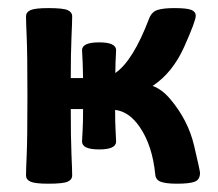

<svg xmlns="http://www.w3.org/2000/svg" viewBox="-20 -440 529 465"><path d="M408.7 4.9Q381.8 4.9 369.4 0.2Q356.9 -4.4 356 -17.6Q349.1 -87.4 318.8 -131.8Q293 -169.9 258.8 -173.8Q258.8 -143.6 259.8 -127L261.2 -97.2Q261.2 -78.1 220.2 -78.1Q178.7 -78.1 178.7 -97.2L180.2 -127Q181.2 -143.6 181.2 -175.8H151.4Q151.4 -104.5 153.1 -66.2Q154.8 -27.8 154.8 -15.1Q154.8 -4.9 143.8 0Q132.8 4.9 97.2 4.9Q64.9 4.9 54 0Q43 -4.9 43 -15.1Q43 -27.8 44.7 -66.2Q46.4 -104.5 46.4 -207.5Q46.4 -311 44.7 -349.1Q43 -387.2 43 -400.4Q43 -410.6 54 -415.5Q64.9 -420.4 97.2 -420.4Q132.8 -420.4 143.8 -415.5Q154.8 -410.6 154.8 -400.4Q154.8 -387.2 153.1 -349.1Q151.4 -311 151.4 -251H181.2L180.2 -288.6L178.7 -318.4Q178.7 -337.4 220.2 -337.4Q261.2 -337.4 261.2 -318.4L259.8 -288.6L259.3 -263.2Q302.2 -292.5 341.3 -395.5Q347.7 -411.6 361.8 -416Q376 -420.4 402.3 -420.4Q432.6 -420.4 443.4 -416Q454.1 -411.6 454.1 -401.9Q454.1 -389.2 426 -326.4Q397.9 -263.7 349.6 -231.9Q372.6 -223.6 392.6 -199.7Q435.5 -148.9 450 -87.6Q464.4 -26.4 464.4 -21.5Q464.4 -4.9 451.7 0Q439 4.9 408.7 4.9Z"/></svg>

Font: Bainsley
Style: Bold
Weight: 700
Designer: Paul James MIller
Foundry: High-Logic / Made with FontCreator
Version: Version 1.411;March 28, 2021;FontCreator 13.0.0.2683 64-bit